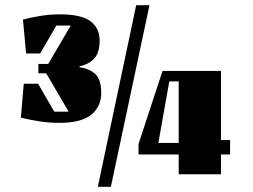

<svg xmlns="http://www.w3.org/2000/svg" viewBox="-20 -668 968 736"><path d="M209 -613Q292 -613 327 -586.5Q362 -560 362 -513Q362 -466 341 -443.5Q320 -421 285 -414V-410Q323 -405 345.5 -384Q368 -363 368 -312Q368 -259 329.5 -228Q291 -197 207 -197Q170 -197 133.5 -202.5Q97 -208 60 -217L71 -347H126L188 -240H243L157 -387H127V-423H165L251 -570H196L134 -463H80L68 -593Q103 -602 138 -607.5Q173 -613 209 -613ZM405 48H355L502 -648H553ZM511 -76V-116L603 -396H827V-131H862V-76H827V0H665V-76ZM629 -356 587 -120H665V-356Z"/></svg>

Font: Unlock
Style: Regular
Weight: 400
Designer: Eduardo Rodriguez Tunni
Foundry: Eduardo Rodriguez Tunni
Version: Version 1.003; ttfautohint (v1.8.4.7-5d5b);gftools[0.9.23]